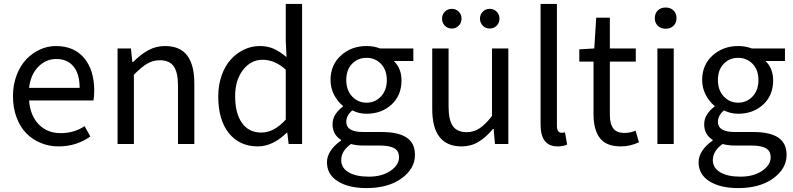

<svg xmlns="http://www.w3.org/2000/svg" viewBox="-20 -732 4031 976"><path d="M277.8 12.2Q229 12.2 186.8 -5.4Q144.5 -22.9 113.3 -54.9Q82 -86.9 64 -135.5Q45.9 -184.1 45.9 -243.2Q45.9 -300.8 64.5 -349.6Q83 -398.4 113.5 -430.4Q144 -462.4 183.1 -480.2Q222.2 -498 264.2 -498Q356.4 -498 407.7 -437Q459 -376 459 -270Q459 -242.7 455.1 -221.2H127.9Q133.3 -145.5 176.5 -100.3Q219.7 -55.2 288.1 -55.2Q356.9 -55.2 410.2 -90.8L439 -38.1Q368.2 12.2 277.8 12.2ZM127.9 -285.2H384.8Q384.8 -356.4 353.5 -394.3Q322.3 -432.1 266.1 -432.1Q213.4 -432.1 174.3 -392.3Q135.3 -352.5 127.9 -285.2Z M577.6 0V-485.8H645.5L652.8 -416H655.8Q694.8 -455.1 733.6 -476.6Q772.5 -498 818.8 -498Q895 -498 931.4 -450.2Q967.8 -402.3 967.8 -308.1V0H884.8V-296.9Q884.8 -364.7 862.8 -395.3Q840.8 -425.8 792.5 -425.8Q757.8 -425.8 728.3 -408.4Q698.7 -391.1 660.6 -352.1V0Z M1290.5 12.2Q1197.8 12.2 1143.6 -54.9Q1089.4 -122.1 1089.4 -242.2Q1089.4 -299.8 1106.7 -348.6Q1124 -397.5 1153.3 -429.7Q1182.6 -461.9 1220.7 -480Q1258.8 -498 1300.3 -498Q1339.8 -498 1370.6 -484.4Q1401.4 -470.7 1436.5 -441.9L1432.6 -524.9V-711.9H1515.6V0H1447.3L1440.4 -57.1H1437.5Q1366.2 12.2 1290.5 12.2ZM1308.6 -58.1Q1372.6 -58.1 1432.6 -124V-377.9Q1377 -428.2 1314.5 -428.2Q1255.4 -428.2 1215.3 -376.5Q1175.3 -324.7 1175.3 -243.2Q1175.3 -155.8 1210.2 -106.9Q1245.1 -58.1 1308.6 -58.1Z M1843.3 224.1Q1752 224.1 1697 189.5Q1642.1 154.8 1642.1 92.8Q1642.1 62.5 1660.9 34.2Q1679.7 5.9 1713.4 -17.1V-21Q1670.4 -48.3 1670.4 -100.1Q1670.4 -128.4 1685.8 -151.6Q1701.2 -174.8 1723.1 -189.9V-193.8Q1696.3 -215.3 1678.2 -250Q1660.2 -284.7 1660.2 -325.2Q1660.2 -402.3 1713.4 -450.2Q1766.6 -498 1843.3 -498Q1879.9 -498 1912.1 -485.8H2081.1V-421.9H1981.9Q2021 -384.3 2021 -323.2Q2021 -247.1 1970.2 -200.4Q1919.4 -153.8 1843.3 -153.8Q1804.2 -153.8 1771 -170.9Q1740.2 -145 1740.2 -112.8Q1740.2 -61 1825.2 -61H1918.9Q2004.4 -61 2046.9 -32.7Q2089.4 -4.4 2089.4 55.2Q2089.4 125.5 2021.2 174.8Q1953.1 224.1 1843.3 224.1ZM1946.3 -325.2Q1946.3 -376.5 1916.7 -407.2Q1887.2 -438 1843.3 -438Q1798.8 -438 1769.5 -407.5Q1740.2 -377 1740.2 -325.2Q1740.2 -273.4 1770 -241.7Q1799.8 -210 1843.3 -210Q1886.7 -210 1916.5 -241.7Q1946.3 -273.4 1946.3 -325.2ZM1855 166Q1921.4 166 1964.8 136.5Q2008.3 106.9 2008.3 67.9Q2008.3 35.2 1984.1 21.5Q1960 7.8 1910.2 7.8H1827.1Q1792 7.8 1764.2 0Q1714.4 35.2 1714.4 82Q1714.4 121.1 1751.7 143.6Q1789.1 166 1855 166Z M2326.2 12.2Q2177.2 12.2 2177.2 -178.2V-485.8H2260.3V-189Q2260.3 -121.6 2282.2 -90.8Q2304.2 -60.1 2352.1 -60.1Q2387.7 -60.1 2417 -79.1Q2446.3 -98.1 2481 -142.1V-485.8H2564V0H2496.1L2489.3 -76.2H2485.8Q2449.2 -32.7 2411.4 -10.3Q2373.5 12.2 2326.2 12.2ZM2276.9 -586.9Q2255.4 -586.9 2241.2 -601.6Q2227.1 -616.2 2227.1 -637.2Q2227.1 -658.2 2241.2 -672.6Q2255.4 -687 2276.9 -687Q2297.9 -687 2312 -672.6Q2326.2 -658.2 2326.2 -637.2Q2326.2 -616.2 2312 -601.6Q2297.9 -586.9 2276.9 -586.9ZM2469.2 -586.9Q2448.2 -586.9 2434.1 -601.6Q2419.9 -616.2 2419.9 -637.2Q2419.9 -658.2 2434.1 -672.6Q2448.2 -687 2469.2 -687Q2490.7 -687 2504.9 -672.6Q2519 -658.2 2519 -637.2Q2519 -616.2 2504.9 -601.6Q2490.7 -586.9 2469.2 -586.9Z M2814.9 12.2Q2728 12.2 2728 -98.1V-711.9H2811V-91.8Q2811 -57.1 2835 -57.1Q2844.2 -57.1 2852.1 -59.1L2862.8 2.9Q2843.3 12.2 2814.9 12.2Z M3135.7 12.2Q3061.5 12.2 3029.3 -30.3Q2997.1 -72.8 2997.1 -150.9V-418.9H2924.8V-481L3001 -485.8L3010.7 -642.1H3080.1V-485.8H3211.9V-418.9H3080.1V-148.9Q3080.1 -102.5 3097.4 -79.3Q3114.7 -56.2 3154.8 -56.2Q3184.1 -56.2 3210.9 -67.9L3228 -8.8Q3183.6 12.2 3135.7 12.2Z M3321.8 0V-485.8H3404.8V0ZM3308.6 -640.1Q3308.6 -664.1 3324 -679Q3339.4 -693.8 3363.8 -693.8Q3388.2 -693.8 3403.6 -679Q3418.9 -664.1 3418.9 -640.1Q3418.9 -615.7 3403.6 -600.8Q3388.2 -585.9 3363.8 -585.9Q3339.4 -585.9 3324 -600.8Q3308.6 -615.7 3308.6 -640.1Z M3732.4 224.1Q3641.1 224.1 3586.2 189.5Q3531.2 154.8 3531.2 92.8Q3531.2 62.5 3550 34.2Q3568.8 5.9 3602.5 -17.1V-21Q3559.6 -48.3 3559.6 -100.1Q3559.6 -128.4 3575 -151.6Q3590.3 -174.8 3612.3 -189.9V-193.8Q3585.4 -215.3 3567.4 -250Q3549.3 -284.7 3549.3 -325.2Q3549.3 -402.3 3602.5 -450.2Q3655.8 -498 3732.4 -498Q3769 -498 3801.3 -485.8H3970.2V-421.9H3871.1Q3910.2 -384.3 3910.2 -323.2Q3910.2 -247.1 3859.4 -200.4Q3808.6 -153.8 3732.4 -153.8Q3693.4 -153.8 3660.2 -170.9Q3629.4 -145 3629.4 -112.8Q3629.4 -61 3714.4 -61H3808.1Q3893.6 -61 3936 -32.7Q3978.5 -4.4 3978.5 55.2Q3978.5 125.5 3910.4 174.8Q3842.3 224.1 3732.4 224.1ZM3835.4 -325.2Q3835.4 -376.5 3805.9 -407.2Q3776.4 -438 3732.4 -438Q3688 -438 3658.7 -407.5Q3629.4 -377 3629.4 -325.2Q3629.4 -273.4 3659.2 -241.7Q3689 -210 3732.4 -210Q3775.9 -210 3805.7 -241.7Q3835.4 -273.4 3835.4 -325.2ZM3744.1 166Q3810.5 166 3854 136.5Q3897.5 106.9 3897.5 67.9Q3897.5 35.2 3873.3 21.5Q3849.1 7.8 3799.3 7.8H3716.3Q3681.2 7.8 3653.3 0Q3603.5 35.2 3603.5 82Q3603.5 121.1 3640.9 143.6Q3678.2 166 3744.1 166Z"/></svg>

Font: Source Sans Pro
Style: Regular
Weight: 400
Designer: Paul D. Hunt
Foundry: Adobe Systems Incorporated
Version: Version 3.006;hotconv 1.0.111;makeotfexe 2.5.65597